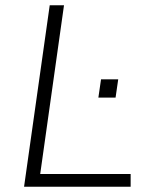

<svg xmlns="http://www.w3.org/2000/svg" viewBox="-20 -706 572 726"><path d="M222 -686 132 -48H474V0H71L168 -686ZM417 -337H352L362 -406H427Z"/></svg>

Font: Chivo Thin Italic
Style: Regular
Weight: 100
Italic angle: -8.05°
Designer: Hector Gatti
Foundry: Omnibus-Type
Version: Version 1.007